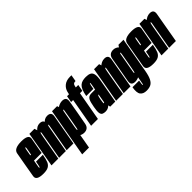

<svg xmlns="http://www.w3.org/2000/svg" viewBox="53 -1797 3037 3037"><g transform="rotate(-45 1571.5 -278.0)"><path d="M117.5 4 137.5 -108.5Q130 -108.5 135.5 -137.5Q140 -165 165.5 -303Q189 -437.5 193.5 -466Q199 -493 206.5 -493Q216 -493 211 -466Q206 -440.5 189.5 -349H160.5L143 -249.5H327.5Q332 -275.5 335.5 -303Q359.5 -434.5 374.5 -521Q389 -607 226.5 -607Q64.5 -607 48.5 -519.5Q34 -433.5 10 -303.5Q-11.5 -177 -27.5 -86Q-44 4 117.5 4ZM137.5 -108.5 117.5 4Q191.5 4 230 -18Q267 -39 286 -82Q304 -123.5 320.5 -215.5L166.5 -215Q159.5 -179 155 -152Q149 -126 146.5 -117.5Q142 -108.5 137.5 -108.5Z M298 0H450.5L542 -519L516.5 -600H403ZM468 0H619.5L683.5 -361Q695 -429.5 710.2 -516.8Q725.5 -604 633 -604Q570.5 -604 523.2 -543.2Q476 -482.5 463.5 -411L513 -357Q529 -444 534 -467.5Q539 -491 546.5 -491Q554.5 -491 550.5 -468Q546.5 -445 530.5 -355.5ZM637 0H788.5L851.5 -361Q864 -428.5 879.2 -516.2Q894.5 -604 802 -604Q739.5 -604 691.8 -543.2Q644 -482.5 632 -411L683 -357Q697.5 -444 702.8 -467.5Q708 -491 715.5 -491Q723.5 -491 719.2 -468Q715 -445 699.5 -355.5Z M764.5 220H917L1048.5 -522L1022.5 -600H909.5ZM1030.5 2Q1124 2 1140.2 -91Q1156.5 -184 1178.5 -301Q1198.5 -418 1214.8 -511Q1231 -604 1137.5 -604Q1084.5 -604 1029.5 -567.8Q974.5 -531.5 958.5 -441L1024.5 -387.5Q1034 -445.5 1039.5 -468.8Q1045 -492 1052 -492Q1060 -492 1055.2 -465.2Q1050.5 -438.5 1027 -301Q1001.5 -160 996.8 -134Q992 -108 984 -108Q977.5 -108 980.2 -131.2Q983 -154.5 993.5 -216L909.5 -159.5Q892 -69 934.8 -33.5Q977.5 2 1030.5 2Z M1184 0H1336.5L1423.5 -489H1477L1497 -600H1442L1447 -624.5Q1452 -651 1464.8 -662.5Q1477.5 -674 1500 -674H1510L1529 -785H1493Q1410 -785 1358.8 -741Q1307.5 -697 1295 -625.5L1289.5 -600H1246L1225.5 -489H1271Z M1510 4Q1526.5 4 1541.2 0Q1556 -4 1568.5 -10.2Q1581 -16.5 1589.5 -23.8Q1598 -31 1601.5 -38L1612.5 0H1725L1794.5 -390Q1811 -480 1801.5 -526.2Q1792 -572.5 1758.8 -589.2Q1725.5 -606 1670 -606Q1627.5 -606 1594.2 -597Q1561 -588 1535.5 -565Q1510 -542 1492.2 -498.8Q1474.5 -455.5 1462.5 -387L1622 -387.5Q1629.5 -433 1634.2 -455.5Q1639 -478 1642.8 -485.2Q1646.5 -492.5 1649.5 -492.5Q1653 -492.5 1653.8 -484.8Q1654.5 -477 1651 -454.2Q1647.5 -431.5 1639 -387.5L1633.5 -360H1550Q1529 -360 1511.8 -355Q1494.5 -350 1481.8 -338Q1469 -326 1459.2 -305.5Q1449.5 -285 1441.8 -253.8Q1434 -222.5 1426 -179.5Q1411 -99 1416.2 -59.8Q1421.5 -20.5 1445.5 -8.2Q1469.5 4 1510 4ZM1581 -109Q1577.5 -109 1575.8 -114.2Q1574 -119.5 1576.2 -136.2Q1578.5 -153 1584.5 -188Q1589 -215 1593 -231Q1597 -247 1600.5 -254.2Q1604 -261.5 1606.8 -263.8Q1609.5 -266 1612.5 -266H1617.5L1592 -119Q1590.5 -116 1588.5 -113.8Q1586.5 -111.5 1584.8 -110.2Q1583 -109 1581 -109Z M1743.5 0H1896L1987 -521L1962.5 -600H1849.5ZM1913.5 0H2065L2121 -320Q2138 -419.5 2154.8 -511.8Q2171.5 -604 2083 -604Q2016 -604 1962.2 -549.2Q1908.5 -494.5 1891 -398.5L1964.5 -394Q1973.5 -444.5 1979 -467.8Q1984.5 -491 1992 -491Q2000 -491 1995.8 -465.8Q1991.5 -440.5 1971.5 -331.5Z M2198.5 229.5Q2256 229.5 2294.5 211Q2333 192.5 2359.5 141.5Q2386 90.5 2403 -5L2508.5 -600H2395.5L2340 -516L2249.5 -4Q2231.5 102 2227.8 111.5Q2224 121 2219.5 121Q2215 121 2214.8 113.8Q2214.5 106.5 2217.8 85Q2221 63.5 2226 31.5H2078Q2058.5 143 2092.5 186.2Q2126.5 229.5 2198.5 229.5ZM2172.5 2Q2227 2 2282 -33Q2337 -68 2353 -159.5L2287 -216Q2276.5 -156 2271.2 -132Q2266 -108 2258.5 -108Q2250.5 -108 2255.8 -135Q2261 -162 2285.5 -301Q2310 -438.5 2314.2 -465.2Q2318.5 -492 2326 -492Q2334 -492 2331 -468.8Q2328 -445.5 2318 -387.5L2401 -432Q2416.5 -522.5 2375.2 -563.2Q2334 -604 2279.5 -604Q2186.5 -604 2170.5 -511Q2154.5 -418 2133.5 -301Q2112 -184 2095.8 -91Q2079.5 2 2172.5 2Z M2578 4 2598 -108.5Q2590.5 -108.5 2596 -137.5Q2600.5 -165 2626 -303Q2649.5 -437.5 2654 -466Q2659.5 -493 2667 -493Q2676.5 -493 2671.5 -466Q2666.5 -440.5 2650 -349H2621L2603.5 -249.5H2788Q2792.5 -275.5 2796 -303Q2820 -434.5 2835 -521Q2849.5 -607 2687 -607Q2525 -607 2509 -519.5Q2494.5 -433.5 2470.5 -303.5Q2449 -177 2433 -86Q2416.5 4 2578 4ZM2598 -108.5 2578 4Q2652 4 2690.5 -18Q2727.5 -39 2746.5 -82Q2764.5 -123.5 2781 -215.5L2627 -215Q2620 -179 2615.5 -152Q2609.5 -126 2607 -117.5Q2602.5 -108.5 2598 -108.5Z M2758.5 0H2911L3002 -521L2977.5 -600H2864.5ZM2928.5 0H3080L3136 -320Q3153 -419.5 3169.8 -511.8Q3186.5 -604 3098 -604Q3031 -604 2977.2 -549.2Q2923.5 -494.5 2906 -398.5L2979.5 -394Q2988.5 -444.5 2994 -467.8Q2999.5 -491 3007 -491Q3015 -491 3010.8 -465.8Q3006.5 -440.5 2986.5 -331.5Z"/></g></svg>

Font: Anybody UltraCondensed ExtraBold
Style: Italic
Weight: 800
Width: 1
Italic angle: -10°
Version: Version 1.113;gftools[0.9.25]